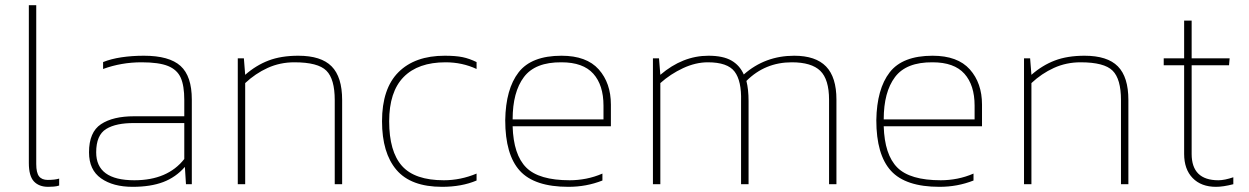

<svg xmlns="http://www.w3.org/2000/svg" viewBox="-20 -709 4807 739"><path d="M207.7 5.1V-21.6Q191.2 -16.5 163.6 -16.5Q141.1 -16.5 130.3 -30.3Q119.5 -44.1 119.5 -77.7V-688.9H91V-81.8Q91 -31.7 110.5 -10.8Q130.1 10.1 165.4 10.1Q174.6 10.1 186.6 9.2Q198.5 8.3 207.7 5.1Z M691.6 -66.6 695.8 0H718.3V-325.8Q718.3 -415.9 674.9 -455.2Q631.4 -494.5 534 -494.5Q488.1 -494.5 447.8 -488.5Q407.6 -482.5 376.8 -470.1V-443.5Q447.2 -469.2 524.8 -469.2Q591.5 -469.2 626.6 -455Q661.8 -440.7 675.6 -409.9Q689.3 -379.1 689.3 -324V-261.5H496.3Q414.5 -261.5 368.6 -230.9Q322.6 -200.4 322.6 -122.7Q322.6 -55.1 369 -22.5Q415.4 10.1 490.3 10.1Q559.7 10.1 608.2 -8.3Q656.7 -26.7 691.6 -66.6ZM350.2 -122.7Q350.2 -188.9 388.6 -212.5Q426.9 -236.2 498.6 -235.3H689.3V-97Q625 -15.2 497.2 -15.2Q350.2 -15.2 350.2 -122.7Z M923.7 0V-389.2Q962.8 -426 1010.3 -447.6Q1057.9 -469.2 1113.1 -469.2Q1204 -469.2 1236.2 -437Q1268.4 -404.9 1268.4 -324V0H1296.9V-324Q1296.9 -412.7 1256.4 -453.6Q1216 -494.5 1128.2 -494.5Q1062 -494.5 1013.8 -476.1Q965.5 -457.7 923.7 -421L918.7 -484.4H895.2V0Z M1814.3 -14.2V-40.9Q1752.8 -15.2 1688.4 -15.2Q1576.3 -15.2 1527.1 -70.5Q1477.9 -125.9 1477.9 -242.2Q1477.9 -355.7 1533.5 -412.5Q1589.2 -469.2 1694.9 -469.2Q1759.2 -469.2 1814.3 -443.5V-470.1Q1786.8 -483.5 1760.6 -489Q1734.4 -494.5 1691.6 -494.5Q1577.2 -494.5 1513.8 -431.3Q1450.4 -368.1 1450.4 -242.2Q1450.4 -120.4 1506 -55.1Q1561.6 10.1 1681.5 10.1Q1756.9 10.1 1814.3 -14.2Z M2298.7 -14.2V-40.9Q2267.9 -27.6 2236.2 -21.4Q2204.5 -15.2 2172.8 -15.2Q2054.2 -15.2 2005.3 -64.3Q1956.3 -113.5 1953.1 -222.9H2331.3V-306.5Q2331.3 -389.2 2284.5 -441.9Q2237.6 -494.5 2141.1 -494.5Q2025.7 -494.5 1976.1 -430.6Q1926.5 -366.7 1924.6 -246.3Q1924.6 -113.5 1980.9 -51.7Q2037.2 10.1 2167.7 10.1Q2202.7 10.1 2234.8 4.1Q2267 -1.8 2298.7 -14.2ZM2141.1 -469.2Q2224.3 -469.2 2263.6 -425.3Q2302.8 -381.4 2302.8 -302.4V-249.5H1953.1Q1953.1 -354.8 1996.6 -412.5Q2040 -470.1 2141.1 -469.2Z M2521.6 0V-389.2Q2560.7 -424.2 2609.1 -446.7Q2657.6 -469.2 2704.5 -469.2Q2780.3 -469.2 2807.4 -433.4Q2834.6 -397.5 2832.3 -319.9V0H2861.2V-319.9Q2861.2 -364.9 2852.9 -397.5Q2924.6 -469.2 3027.6 -469.2Q3103.4 -469.2 3137.2 -436.4Q3171 -403.5 3171 -324.9V0H3199.4V-325.8Q3199.4 -411.8 3159.5 -453.1Q3119.5 -494.5 3036.8 -494.5Q2924.6 -494.5 2842.8 -422.3Q2827.2 -457.7 2795 -476.1Q2762.9 -494.5 2706.8 -494.5Q2607.5 -494.5 2521.6 -421L2516.5 -484.4H2493.1V0Z M3727 -14.2V-40.9Q3696.2 -27.6 3664.5 -21.4Q3632.8 -15.2 3601.1 -15.2Q3482.5 -15.2 3433.6 -64.3Q3384.7 -113.5 3381.4 -222.9H3759.7V-306.5Q3759.7 -389.2 3712.8 -441.9Q3665.9 -494.5 3569.4 -494.5Q3454 -494.5 3404.4 -430.6Q3354.8 -366.7 3352.9 -246.3Q3352.9 -113.5 3409.2 -51.7Q3465.5 10.1 3596 10.1Q3631 10.1 3663.1 4.1Q3695.3 -1.8 3727 -14.2ZM3569.4 -469.2Q3652.6 -469.2 3691.9 -425.3Q3731.2 -381.4 3731.2 -302.4V-249.5H3381.4Q3381.4 -354.8 3424.9 -412.5Q3468.3 -470.1 3569.4 -469.2Z M3949.9 0V-389.2Q3989 -426 4036.5 -447.6Q4084.1 -469.2 4139.2 -469.2Q4230.2 -469.2 4262.4 -437Q4294.6 -404.9 4294.6 -324V0H4323.1V-324Q4323.1 -412.7 4282.6 -453.6Q4242.2 -494.5 4154.4 -494.5Q4088.2 -494.5 4040 -476.1Q3991.7 -457.7 3949.9 -421L3944.9 -484.4H3921.4V0Z M4727 0V-26.7Q4693 -15.2 4669.6 -15.2Q4566.6 -15.2 4566.6 -116.7V-457.7H4710.5L4712.8 -484.4H4566.6V-629.6H4537.7V-484.4H4459.1V-457.7H4537.7V-116.7Q4537.7 -57.4 4570.5 -23.7Q4603.4 10.1 4660.4 10.1Q4688 10.1 4727 0Z"/></svg>

Font: Arad-FD-VF Thin
Style: Regular
Weight: 100
Designer: Mohammad Darvishi
Version: Version 1.010;September 21, 2024;FontCreator 15.0.0.2992 64-